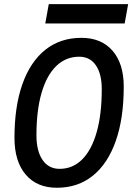

<svg xmlns="http://www.w3.org/2000/svg" viewBox="-20 -883 629 913"><path d="M250.5 9.8Q155.3 9.8 102.1 -53Q48.8 -115.7 48.8 -227.5Q48.8 -377 86.7 -483.4Q124.5 -589.8 195.8 -646.5Q267.1 -703.1 367.2 -703.1Q461.9 -703.1 515.1 -641.8Q568.4 -580.6 568.4 -471.2Q568.4 -320.3 530.5 -212.6Q492.7 -105 421.6 -47.6Q350.6 9.8 250.5 9.8ZM263.2 -80.1Q326.2 -80.1 371.1 -125.2Q416 -170.4 439.9 -255.1Q463.9 -339.8 463.9 -459Q463.9 -531.7 435.8 -572.5Q407.7 -613.3 356.9 -613.3Q293 -613.3 247.3 -568.8Q201.7 -524.4 177.5 -440.9Q153.3 -357.4 153.3 -239.7Q153.3 -164.6 182.4 -122.3Q211.4 -80.1 263.2 -80.1ZM195.3 -771.5 211.9 -863.3H589.4L572.8 -771.5Z"/></svg>

Font: Cascadia Code PL
Style: Italic
Weight: 400
Italic angle: -10°
Monospace: yes
Designer: Aaron Bell
Foundry: Saja Typeworks
Version: Version 2404.023